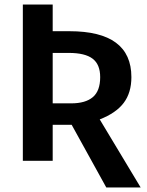

<svg xmlns="http://www.w3.org/2000/svg" viewBox="-20 -711 651 849"><path d="M297 -159H213V0H81V-691H213V-573H287Q561 -573 561 -370Q561 -301 527 -256Q493 -211 421 -183L602 118H450ZM213 -254H295Q358 -254 390.5 -281.5Q423 -309 423 -370Q423 -426 389.5 -451.5Q356 -477 284 -477H213Z"/></svg>

Font: Fira Sans Medium
Style: Regular
Weight: 500
Designer: bBox Type GmbH & Carrois Corporate GbR & Edenspiekermann AG
Foundry: bBox Type GmbH & Carrois Corporate GbR & Edenspiekermann AG
Version: Version 4.301